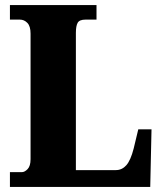

<svg xmlns="http://www.w3.org/2000/svg" viewBox="-20 -734 638 754"><path d="M19 0V-58H66Q77 -58 88.5 -70Q100 -82 100 -109V-602Q100 -631 87.5 -644Q75 -657 58 -657H19V-714H359V-657H316Q292 -657 285 -644.5Q278 -632 278 -605V-66H435Q459 -66 476 -85Q493 -104 505 -151L523 -226H575L570 0Z"/></svg>

Font: Noto Serif Hebrew Condensed Black
Style: Regular
Weight: 900
Width: 3
Designer: Monotype Design Team
Foundry: Monotype Imaging Inc.
Version: Version 2.004; ttfautohint (v1.8.4.7-5d5b)